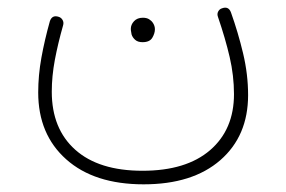

<svg xmlns="http://www.w3.org/2000/svg" viewBox="-20 -253 743 498"><path d="M352.5 225.1Q224.6 225.1 151.9 160.4Q79.1 95.7 79.1 -13.2Q79.1 -57.6 87.4 -103.5Q95.7 -149.4 109.4 -198.2Q115.2 -214.8 131.8 -209.5Q138.7 -207.5 142.3 -201.2Q146 -194.8 143.6 -187Q130.4 -140.6 122.3 -97.9Q114.3 -55.2 114.3 -15.1Q114.3 81.1 175.3 135.5Q236.3 189.9 349.6 189.9Q462.9 189.9 524.9 136.5Q586.9 83 586.9 -8.8Q586.9 -56.6 575.7 -105Q564.5 -153.3 545.4 -209Q542.5 -216.8 545.9 -223.1Q549.3 -229.5 555.7 -231.4Q572.8 -237.8 579.1 -220.7Q597.7 -168.5 610.6 -114.3Q623.5 -60.1 623.5 -6.3Q623.5 99.6 551.5 162.4Q479.5 225.1 352.5 225.1ZM319.3 -178.2Q319.3 -189 327.6 -198Q335.9 -207 350.6 -207Q360.4 -207 366.7 -203.1Q373 -199.2 376.5 -193.8Q381.8 -186 381.8 -177.2Q381.8 -166.5 375 -155Q368.2 -143.6 349.6 -143.6Q337.4 -143.6 330.6 -149.7Q323.7 -155.8 321.3 -163.6Q320.8 -167 320.1 -170.7Q319.3 -174.3 319.3 -178.2Z"/></svg>

Font: Mikhak-DS2-FD ExtraLight
Style: Regular
Weight: 200
Designer: Amin Abedi
Version: Version 3.2